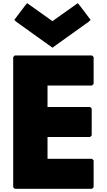

<svg xmlns="http://www.w3.org/2000/svg" viewBox="-20 -1181 672 1208"><path d="M559 -832H73L63 -822V-3L73 7H559L569 -3V-172L559 -182H279V-319H547L557 -329V-498L547 -508H279V-643H559L569 -653V-822ZM141 -1150 70 -1056 81 -1045 310 -881 539 -1045 550 -1056 479 -1150 469 -1161 310 -1048 151 -1161Z"/></svg>

Font: Hussar Woodtype
Style: Ultra
Weight: 900
Foundry: Cannot Into Space Fonts
Version: Version 1.07